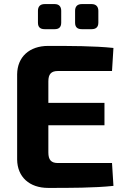

<svg xmlns="http://www.w3.org/2000/svg" viewBox="-20 -918 616 941"><path d="M248 -775C269 -775 280 -785 280 -807V-865C280 -886 269 -898 248 -898H199C177 -898 166 -886 166 -865V-807C166 -785 177 -775 199 -775ZM429 -775C450 -775 462 -785 462 -807V-865C462 -886 450 -898 429 -898H381C359 -898 348 -886 348 -865V-807C348 -785 359 -775 381 -775ZM529 -119H264C231 -119 217 -134 217 -171V-304H492V-414H217V-519C217 -555 231 -570 264 -570H529L536 -683C442 -693 323 -693 216 -693C124 -693 65 -639 64 -554V-136C65 -51 124 3 216 3C323 3 442 3 536 -7Z"/></svg>

Font: SnT
Style: Bold
Weight: 700
Designer: Natanael Gama
Version: Version 1.001;PS 001.001;hotconv 1.0.70;makeotf.lib2.5.58329